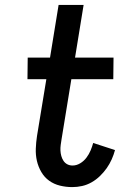

<svg xmlns="http://www.w3.org/2000/svg" viewBox="-20 -755 540 783"><path d="M275 8Q249 8 224.5 2Q200 -4 180.5 -18Q161 -32 148.5 -53.5Q136 -75 130.5 -99Q125 -123 126 -149Q127 -175 131 -201L169 -432H92L93 -520H184L219 -735H321L286 -520H443L442 -432H271L231 -187Q229 -175 227.5 -163.5Q226 -152 226.5 -141Q227 -130 230 -119Q233 -108 239 -99Q245 -90 254.5 -85Q264 -80 276 -80Q292 -80 307 -89Q322 -98 332.5 -112Q343 -126 349.5 -141.5Q356 -157 360 -172L449 -143Q444 -124 435.5 -105Q427 -86 415 -69Q403 -52 387.5 -37Q372 -22 353.5 -11.5Q335 -1 315 3.5Q295 8 275 8Z"/></svg>

Font: Iosevka Curly Semibold
Style: Italic
Weight: 600
Italic angle: -9°
Monospace: yes
Designer: Belleve Invis
Foundry: Belleve Invis
Version: Version 22.1.2; ttfautohint (v1.8.4)